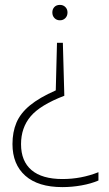

<svg xmlns="http://www.w3.org/2000/svg" viewBox="-20 -565 444 785"><path d="M225 -545Q238.5 -545 247.2 -536.2Q256 -527.5 256 -514Q256 -500 247.2 -491Q238.5 -482 225 -482Q211.5 -482 202.8 -491Q194 -500 194 -514Q194 -527.5 202.2 -536.2Q210.5 -545 225 -545ZM237 -390 243 -173.5Q144 -135.5 105 -89Q66 -42.5 66 24.5Q66 94 109 130.5Q152 167 235.5 167Q312.5 167 382.5 139V173Q352.5 186 313.2 193Q274 200 235 200Q136 200 83.5 153.5Q31 107 31 24Q31 -25 47.2 -63.5Q63.5 -102 102.2 -134Q141 -166 208 -195.5L213 -390Z"/></svg>

Font: Encode Sans Semi Condensed Thin
Style: Regular
Weight: 100
Width: 4
Designer: Multiple Designers
Foundry: Impallari Type
Version: Version 3.000; ttfautohint (v1.8.3) -l 8 -r 50 -G 200 -x 14 